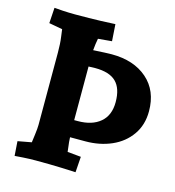

<svg xmlns="http://www.w3.org/2000/svg" viewBox="-107 -800 814 895"><g transform="rotate(15 300.0 -352.5)"><path d="M271 -565.9Q338.9 -569.8 359.9 -569.8Q466.8 -569.8 531.5 -513.4Q596.2 -457 596.2 -357.9Q596.2 -292 562.5 -243.9Q528.8 -195.8 471.9 -170.9Q415 -146 346.2 -146H272Q272.9 -122.1 275.9 -102.1Q278.8 -82 278.8 -77.1L344.2 -70.8L338.9 4.9Q324.7 3.9 270.3 2Q215.8 0 145 0Q116.2 0 85.2 2Q54.2 3.9 44.9 4.9L40 -64.9L106 -77.1Q106.9 -83 111.1 -115.5Q115.2 -147.9 115.2 -163.1V-512.2Q115.2 -556.2 110.6 -588.1Q106 -620.1 106 -623L41 -634.8L45.9 -710Q54.7 -709 85.9 -707Q117.2 -705.1 146 -705.1Q216.8 -705.1 271.5 -707Q326.2 -709 339.8 -710L345.2 -628.9L278.8 -623Q273.9 -598.1 271 -565.9ZM287.1 -228Q356 -228 395.5 -261.5Q435.1 -294.9 435.1 -358.9Q435.1 -424.8 403.1 -456.3Q371.1 -487.8 301.8 -487.8Q283.7 -487.8 270 -486.8V-228Z"/></g></svg>

Font: Sura
Style: Bold
Weight: 700
Designer: Carolina Giovagnoli
Foundry: Huerta Tipografica
Version: Version 1.002;PS 001.002;hotconv 1.0.70;makeotf.lib2.5.58329